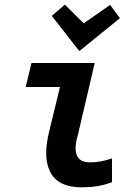

<svg xmlns="http://www.w3.org/2000/svg" viewBox="-20 -794 600 823"><path d="M331 9Q278 9 244 -8.5Q210 -26 194 -59.5Q178 -93 178 -137Q178 -157 181 -179.5Q184 -202 190 -227L237 -421H90L115 -524H386L313 -212Q308 -197 306 -183.5Q304 -170 304 -159Q304 -130 318.5 -114Q333 -98 367 -98Q386 -98 410 -102Q434 -106 460 -115V-13Q428 -1 396.5 4Q365 9 331 9ZM320 -575 202 -726 258 -774 339 -694 452 -773 494 -716Z"/></svg>

Font: Ubuntu Sans Mono SemiBold
Style: Italic
Weight: 600
Italic angle: -13.5°
Monospace: yes
Designer: Dalton Maag Ltd
Foundry: Dalton Maag Ltd
Version: Version 1.006